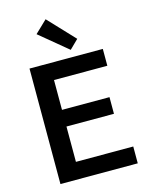

<svg xmlns="http://www.w3.org/2000/svg" viewBox="-137 -1029 859 1113"><g transform="rotate(-15 292.5 -472.5)"><path d="M84 0V-693H524V-592H204V-413H489V-313H204V-101H548V0ZM343 -736 175 -875 248 -945 396 -788Z"/></g></svg>

Font: Ubuntu Sans SemiBold
Style: Regular
Weight: 600
Designer: Dalton Maag Ltd
Foundry: Dalton Maag Ltd
Version: Version 1.006; ttfautohint (v1.8.4.7-5d5b)